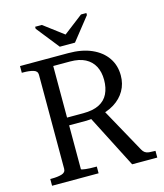

<svg xmlns="http://www.w3.org/2000/svg" viewBox="-130 -1002 942 1100"><g transform="rotate(-15 341.0 -452.5)"><path d="M290 -758H380L487 -893V-905H455L335 -813H345L223 -905H183V-893ZM350 -324 516 0H665V-40H658Q641 -40 627 -41.5Q613 -43 603.5 -49.5Q594 -56 587 -69L438 -339ZM225 -50V-661H325Q379 -661 414.5 -642.5Q450 -624 468 -590Q486 -556 486 -509Q486 -462 469 -427Q452 -392 415.5 -373.5Q379 -355 321 -355H205V-309H321Q334 -309 346.5 -310Q359 -311 371 -312.5Q383 -314 394 -316Q454 -326 496.5 -352.5Q539 -379 562 -419Q585 -459 585 -509Q585 -569 554 -614Q523 -659 465.5 -684.5Q408 -710 327 -710H41V-670H50Q85 -670 109 -663Q133 -656 133 -634V-76Q133 -54 109 -47Q85 -40 50 -40H41V0H317V-40H305Q291 -40 277 -40.5Q263 -41 251.5 -42.5Q240 -44 232.5 -45.5Q225 -47 225 -50Z"/></g></svg>

Font: Roboto Serif 72pt
Style: Regular
Weight: 400
Designer: Greg Gazdowicz
Foundry: Commercial Type
Version: Version 1.008